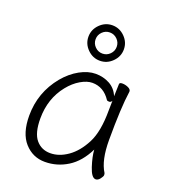

<svg xmlns="http://www.w3.org/2000/svg" viewBox="-138 -841 850 958"><g transform="rotate(20 287.5 -362.0)"><path d="M389 -646Q389 -608 361 -580Q333 -552 295 -552Q257 -552 229 -580Q201 -608 201 -646Q201 -684 229 -712Q257 -740 295 -740Q333 -740 361 -712Q389 -684 389 -646ZM351 -646Q351 -669 334.5 -685.5Q318 -702 295 -702Q272 -702 255.5 -685.5Q239 -669 239 -646Q239 -623 255.5 -606.5Q272 -590 295 -590Q318 -590 334.5 -606.5Q351 -623 351 -646ZM487 -457Q474 -368 474 -196Q474 -89 509 -34Q511 -30 511 -23Q511 -16 500.5 -2.5Q490 11 478 11Q456 11 439.5 -39.5Q423 -90 421 -126Q385 -53 329.5 -18.5Q274 16 209.5 16Q145 16 101.5 -32.5Q58 -81 58 -175Q58 -298 136 -393Q172 -436 215.5 -460Q259 -484 299.5 -484Q340 -484 373.5 -466Q407 -448 423 -410Q425 -456 425 -475Q425 -484 440.5 -484Q456 -484 471.5 -477Q487 -470 487 -459ZM423 -386Q418 -376 408.5 -376Q399 -376 396 -380Q359 -436 299 -436Q271 -436 237.5 -416.5Q204 -397 176 -362Q115 -286 115 -180Q115 -103 144 -68.5Q173 -34 220 -34Q267 -34 312.5 -66Q358 -98 390 -160Q422 -222 422 -334Q422 -361 423 -386Z"/></g></svg>

Font: LXGW WenKai Light
Style: Regular
Weight: 300
Designer: LXGW / Fontworks Inc.
Foundry: LXGW / Fontworks Inc.
Version: Version 1.501; October 10, 2024